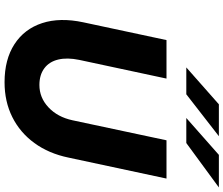

<svg xmlns="http://www.w3.org/2000/svg" viewBox="-89 -881 981 843"><g transform="rotate(90 401.5 -459.5)"><path d="M341 11Q241 11 174 -32.5Q107 -76 81.5 -154Q56 -232 78 -335L156 -700H325L243 -317Q232 -264 241.5 -224.5Q251 -185 280 -163.5Q309 -142 353 -142Q409 -142 451.5 -182Q494 -222 508 -287L596 -700H764L672 -270Q654 -183 608 -120Q562 -57 494 -23Q426 11 341 11ZM438 -930H578L394 -787H276ZM660 -930H803L608 -787H498Z"/></g></svg>

Font: Red Hat Text VF
Style: Italic
Weight: 300
Italic angle: -12°
Designer: Pentagram, MCKL
Foundry: Pentagram, MCKL
Version: Version 1.023